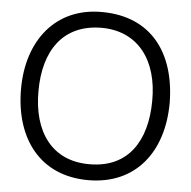

<svg xmlns="http://www.w3.org/2000/svg" viewBox="-54 -819 882 888"><g transform="rotate(5 387.0 -375.0)"><path d="M387.5 15.6C608.3 15.6 732.3 -145.8 732.3 -375C729.2 -607.3 611.5 -762.5 387.5 -764.6C169.8 -767.7 40.6 -603.1 41.7 -375C42.7 -146.9 164.6 15.6 387.5 15.6ZM387.5 -58.3C212.5 -57.3 121.9 -186.5 122.9 -375C122.9 -562.5 209.4 -690.6 387.5 -691.7C559.4 -691.7 653.1 -562.5 651 -375C650 -187.5 565.6 -58.3 387.5 -58.3Z"/></g></svg>

Font: Manrope3
Style: Regular
Weight: 400
Width: 4
Designer: Mikhail Sharanda
Foundry: Mikhail Sharanda
Version: Version 3.000;PS 003.000;hotconv 1.0.88;makeotf.lib2.5.64775